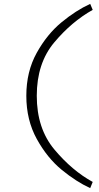

<svg xmlns="http://www.w3.org/2000/svg" viewBox="-20 -843 511 992"><path d="M116 -348Q116 -473 169.5 -569.5Q223 -666 297.5 -727.5Q372 -789 446 -823L459 -792Q350 -731 260 -623.5Q170 -516 170 -348Q170 -179 261.5 -70Q353 39 459 97L446 129Q374 96 299 34.5Q224 -27 170 -125Q116 -223 116 -348Z"/></svg>

Font: BioRhyme Expanded Light
Style: Regular
Weight: 300
Width: 7
Designer: Aoife Mooney
Foundry: Aoife Mooney Type
Version: Version 1.001